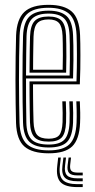

<svg xmlns="http://www.w3.org/2000/svg" viewBox="-20 -627 392 794"><path d="M181.5 7Q113.8 7 81.3 -20.9Q48.8 -48.9 46.3 -118.4Q45.3 -153.8 44.7 -199.9Q44 -246 44 -295.9Q44 -345.7 44.7 -393.5Q45.3 -441.3 46.5 -480Q49.2 -547.6 80.4 -577.3Q111.6 -607 180.7 -607Q245.6 -607 276.9 -579.1Q308.2 -551.1 311.1 -482.1Q311.7 -468.3 312.1 -447.1Q312.5 -425.9 312.5 -399.2Q312.6 -372.4 312.1 -341.7Q311.6 -311 310.1 -278.3H116.5Q116.6 -250.1 116.8 -223.3Q117.1 -196.5 117.5 -171.5Q118 -146.5 118.7 -123.3Q120 -84.7 133.6 -69Q147.3 -53.4 181.5 -53.4Q212.6 -53.4 224.8 -67.9Q236.9 -82.4 238.7 -121.9Q239.4 -137.4 239.1 -159.8Q238.9 -182.1 237.7 -208H252.2Q253.4 -181 253.6 -159.3Q253.9 -137.6 253.2 -121.3Q251.3 -75.9 235.4 -58.6Q219.5 -41.3 181.5 -41.3Q140.2 -41.3 122.8 -59.3Q105.4 -77.3 103.9 -122Q103.4 -143.4 102.9 -172.4Q102.5 -201.4 102.2 -232.5Q102 -263.5 102 -290.3H296.3Q297.4 -320.4 297.8 -348.8Q298.2 -377.3 298.1 -402.5Q298 -427.6 297.6 -447.9Q297.2 -468.2 296.6 -481.8Q293.8 -546 265.3 -570.4Q236.7 -594.9 180.7 -594.9Q117.7 -594.9 90.5 -567.4Q63.3 -539.9 61 -479.3Q59.7 -439.9 59.1 -392.6Q58.5 -345.3 58.5 -296.2Q58.5 -247.2 59.2 -201.5Q59.8 -155.8 60.7 -119.5Q62.9 -56.4 91.5 -30.7Q120.1 -5.1 181.5 -5.1Q241.7 -5.1 267.7 -30.8Q293.8 -56.6 296.6 -119.1Q297.1 -130.3 297.2 -144.7Q297.3 -159.1 296.9 -175.3Q296.5 -191.6 295.6 -208H310.1Q311.3 -185.8 311.7 -161.8Q312.1 -137.7 311.1 -118.5Q308.2 -50.4 278.6 -21.7Q249 7 181.5 7ZM181.5 -17.1Q126.5 -17.1 101.9 -40.2Q77.3 -63.3 75.2 -120.1Q74 -158.4 73.5 -205.6Q73 -252.7 73 -302.1Q73 -351.5 73.6 -397.2Q74.2 -442.9 75.3 -478.1Q77.5 -536.3 102.7 -559.6Q127.9 -582.9 180.7 -582.9Q230.3 -582.9 255 -561Q279.7 -539.1 282.1 -481.2Q282.9 -466.1 283.4 -439.4Q283.9 -412.6 283.7 -377.6Q283.5 -342.7 282.1 -302.4H87.6Q87.5 -250.4 87.8 -209.6Q88.1 -168.9 89 -121.1Q89.8 -71.5 110.3 -50.3Q130.8 -29.2 181.5 -29.2Q226.2 -29.2 245.7 -48.9Q265.2 -68.6 267.6 -120.2Q268.3 -137 268.1 -159.6Q267.8 -182.1 266.6 -208H281.1Q282.3 -183.4 282.6 -160.5Q282.9 -137.6 282.1 -119.7Q279.5 -62.7 257.1 -39.9Q234.7 -17.1 181.5 -17.1ZM87.6 -314.5H267.9Q269 -349.5 269 -382.1Q269.1 -414.6 268.7 -440.4Q268.4 -466.2 267.6 -480.7Q265.5 -531.9 244.6 -551.3Q223.7 -570.8 180.7 -570.8Q135 -570.8 113.3 -550.3Q91.6 -529.8 89.7 -477.5Q88.9 -449.7 88.4 -404.7Q87.9 -359.6 87.6 -314.5ZM102.1 -326.6Q102.3 -348.2 102.5 -373.2Q102.6 -398.3 103.1 -424.7Q103.6 -451.1 104.2 -476.7Q105.9 -522.4 123.6 -540.5Q141.2 -558.7 180.7 -558.7Q218.4 -558.7 234.9 -541.1Q251.4 -523.5 253.2 -479.7Q253.7 -467.7 254.1 -445Q254.6 -422.4 254.5 -392.1Q254.5 -361.8 253.5 -326.6ZM116.8 -338.7H239.1Q239.9 -369.6 240 -397.6Q240 -425.6 239.6 -447Q239.1 -468.4 238.7 -479.3Q237 -517.4 223.7 -532Q210.5 -546.6 180.7 -546.6Q148.1 -546.6 134.1 -531.1Q120 -515.6 118.7 -476.2Q118.3 -455.6 117.8 -433.8Q117.4 -412.1 117.1 -388.5Q116.9 -364.9 116.8 -338.7ZM231.5 24.6 227.5 60Q222.9 99.9 239.8 117.3Q256.6 134.6 300.4 134.6H322.1V146.7H300.4Q250 146.7 230.7 126.6Q211.3 106.5 216.6 60L220.6 24.6ZM273.7 24.6 270.1 56Q268.4 72.5 275.2 79.6Q282 86.7 300.4 86.7H322.1V98.4H300.4Q275.4 98.4 266 88.6Q256.6 78.8 259.7 56L263.7 24.6ZM253 24.6 249 58Q245.4 86.1 257.3 98.3Q269.2 110.5 300.4 110.5H322.1V122.6H300.4Q262.6 122.6 248.2 107.6Q233.7 92.6 238.2 58L242.2 24.6Z"/></svg>

Font: Big Shoulders Inline Display SC Thin
Style: Regular
Weight: 100
Designer: Patric King
Foundry: XO Type Co
Version: Version 2.002